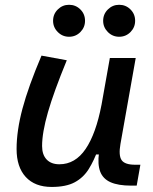

<svg xmlns="http://www.w3.org/2000/svg" viewBox="-20 -755 626 786"><path d="M191.4 10.3Q123 10.3 85.4 -30.5Q47.9 -71.3 47.9 -145Q47.9 -219.7 72 -310.3Q96.2 -400.9 149.9 -527.3L253.4 -508.3Q200.2 -378.9 176.3 -295.7Q152.3 -212.4 152.3 -157.2Q152.3 -121.6 170.9 -102.1Q189.5 -82.5 223.1 -82.5Q288.1 -82.5 330.6 -145.3Q373 -208 395.5 -325.7L386.7 -122.6H354.5L382.3 -146Q365.2 -98.1 343.3 -63Q321.3 -27.8 285.9 -8.8Q250.5 10.3 191.4 10.3ZM516.6 4.9Q463.9 4.9 432.6 -9Q401.4 -22.9 390.1 -52.7Q378.9 -82.5 385.3 -129.9L379.4 -234.9L429.7 -517.6H535.6L473.1 -165.5Q464.8 -118.7 477.8 -99.6Q490.7 -80.6 533.7 -80.6H554.7L539.6 4.9ZM467.8 -604.5Q440.9 -604.5 421.6 -623.8Q402.3 -643.1 402.3 -669.9Q402.3 -697.3 421.6 -716.3Q440.9 -735.4 467.8 -735.4Q495.1 -735.4 514.2 -716.3Q533.2 -697.3 533.2 -669.9Q533.2 -643.1 514.2 -623.8Q495.1 -604.5 467.8 -604.5ZM262.7 -604.5Q235.8 -604.5 216.6 -623.8Q197.3 -643.1 197.3 -669.9Q197.3 -697.3 216.6 -716.3Q235.8 -735.4 262.7 -735.4Q290 -735.4 309.1 -716.3Q328.1 -697.3 328.1 -669.9Q328.1 -643.1 309.1 -623.8Q290 -604.5 262.7 -604.5Z"/></svg>

Font: Cascadia Code PL
Style: Italic
Weight: 400
Italic angle: -10°
Monospace: yes
Designer: Aaron Bell
Foundry: Saja Typeworks
Version: Version 2404.023